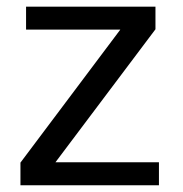

<svg xmlns="http://www.w3.org/2000/svg" viewBox="-20 -548 540 568"><path d="M450.2 -67.9V0H40.5V-66.9L335.9 -460.4H57.1V-528.3H439.9V-461.4L144 -67.9Z"/></svg>

Font: Arimo Nerd Font
Style: Regular
Weight: 400
Designer: Steve Matteson
Foundry: Monotype Imaging Inc.
Version: Version 1.33;Nerd Fonts 3.2.1